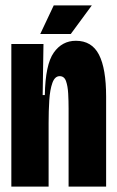

<svg xmlns="http://www.w3.org/2000/svg" viewBox="-20 -691 433 711"><path d="M22 0V-313V-528H141L138 -339H146Q148 -452 179 -496Q210 -540 261 -540Q320 -540 346.5 -488.5Q373 -437 373 -333V0H234V-289Q234 -317 232.5 -344.5Q231 -372 224.5 -390.5Q218 -409 201 -409Q183 -409 174 -384Q165 -359 162.5 -319.5Q160 -280 160 -236V0ZM242 -565H129L179 -671H320Z"/></svg>

Font: Bricolage Grotesque 48pt Condensed Bricolage Grotesque 48pt Condensed Regular
Style: Bold
Weight: 700
Width: 3
Designer: Mathieu Triay
Foundry: Atelier Triay
Version: Version 1.000; ttfautohint (v1.8.4.7-5d5b);gftools[0.9.32]